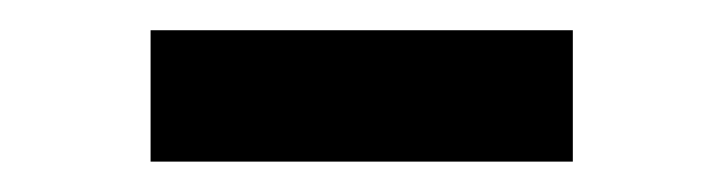

<svg xmlns="http://www.w3.org/2000/svg" viewBox="-20 -748 478 127"><path d="M358.9 -728V-641.1H79.6V-728Z"/></svg>

Font: V-Inter
Style: SemiBold-600
Weight: 600
Designer: Rasmus Andersson
Foundry: rsms
Version: Version 4.000;git-4146feb